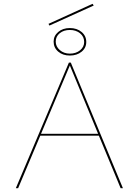

<svg xmlns="http://www.w3.org/2000/svg" viewBox="-20 -986 727 1006"><path d="M239 -852 234 -861 465 -966 471 -957ZM346 -839Q383 -839 407.5 -818.5Q432 -798 432 -766Q432 -735 407.5 -715Q383 -695 346 -695Q309 -695 285 -715.5Q261 -736 261 -768Q261 -798 285 -818.5Q309 -839 346 -839ZM346 -829Q314 -829 293 -812Q272 -795 272 -768Q272 -742 293.5 -723.5Q315 -705 346 -705Q378 -705 399.5 -722.5Q421 -740 421 -766Q421 -794 399.5 -811.5Q378 -829 346 -829ZM498 -275H191L75 0H63L341 -658H351L624 0H612ZM494 -285 346 -643 195 -285Z"/></svg>

Font: Ysabeau SC Hairline
Style: Regular
Weight: 100
Designer: Christian Thalmann (Catharsis Fonts)
Version: Version 0.003